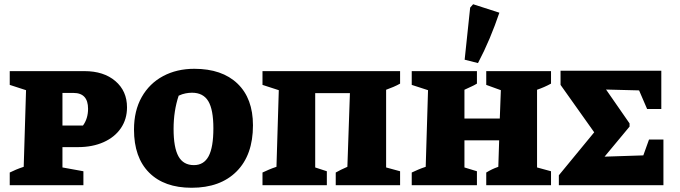

<svg xmlns="http://www.w3.org/2000/svg" viewBox="-20 -875 3210 907"><path d="M379 -539Q470 -539 525 -492Q580 -445 580 -368Q580 -312 551 -269.5Q522 -227 469.5 -203.5Q417 -180 348 -180H275V-84L374 -66V0H26V-60Q40 -67 55.5 -73.5Q71 -80 92 -87L103 -449L26 -474V-539ZM327 -436H275V-282H372Q396 -315 396 -361Q396 -436 327 -436Z M885 12Q756 12 684.5 -59.5Q613 -131 613 -263Q613 -352 649.5 -416.5Q686 -481 750.5 -515.5Q815 -550 898 -550Q1029 -550 1102 -480Q1175 -410 1175 -283Q1175 -143 1098 -65.5Q1021 12 885 12ZM896 -95Q943 -95 965.5 -137Q988 -179 988 -269Q988 -357 964 -397Q940 -437 887 -437Q873 -437 857 -434Q841 -431 824 -423Q800 -351 800 -266Q800 -178 823 -136.5Q846 -95 896 -95Z M1469 -435V-84L1524 -66V0H1220V-60Q1235 -67 1250 -73.5Q1265 -80 1286 -87L1297 -449L1220 -474V-539H1870V-480Q1856 -472 1838.5 -464.5Q1821 -457 1804 -451V-84L1870 -66V0H1566V-60Q1579 -67 1590.5 -73Q1602 -79 1621 -87L1633 -435Z M1925 0V-60Q1940 -67 1955 -73.5Q1970 -80 1991 -87L2002 -449L1925 -474V-539H2233V-480Q2218 -471 2208.5 -467Q2199 -463 2174 -451V-315H2341L2346 -449L2277 -474V-539H2583V-480Q2552 -463 2517 -451V-84L2583 -66V0H2277V-60Q2292 -69 2304.5 -75Q2317 -81 2334 -87L2338 -212H2174V-84L2233 -66V0ZM2238 -577 2175 -593 2201 -839 2215 -855 2339 -815Q2318 -753 2293 -693.5Q2268 -634 2238 -577Z M3046 -216H3114V0H2620V-47L2787 -250L2628 -474V-541H3104V-360H3037L2999 -448L2843 -452L2954 -292V-277L2836 -135L3019 -141Z"/></svg>

Font: Piazzolla SC ExtraBold
Style: Regular
Weight: 800
Designer: Juan Pablo del Peral
Foundry: Huerta Tipografica
Version: Version 1.330